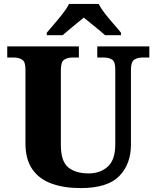

<svg xmlns="http://www.w3.org/2000/svg" viewBox="-20 -951 799 981"><path d="M392 10Q307 10 243.5 -13Q180 -36 145 -86.5Q110 -137 110 -219V-598Q110 -636 92.5 -646.5Q75 -657 52 -657H17V-714H383V-657H349Q325 -657 308 -646Q291 -635 291 -594V-210Q291 -127 328.5 -96Q366 -65 433 -65Q492 -65 530.5 -99.5Q569 -134 569 -214V-598Q569 -636 552.5 -646.5Q536 -657 512 -657H477V-714H743V-657H707Q683 -657 666 -646Q649 -635 649 -594V-212Q649 -112 589 -51Q529 10 392 10ZM219 -784Q235 -803 257.5 -829Q280 -855 301 -882Q322 -909 333 -931H484Q495 -909 516 -882Q537 -855 560 -829Q583 -803 598 -784V-771H517Q505 -782 485 -798.5Q465 -815 444 -832Q423 -849 408 -861Q393 -849 372.5 -832Q352 -815 332 -798.5Q312 -782 300 -771H219Z"/></svg>

Font: Noto Serif Tamil ExtraBold
Style: Regular
Weight: 800
Designer: Indian Type Foundry, Tom Grace, and the Monotype Design Team
Foundry: Monotype Imaging Inc.
Version: Version 2.004; ttfautohint (v1.8.4.7-5d5b)